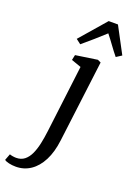

<svg xmlns="http://www.w3.org/2000/svg" viewBox="-318 -897 867 1227"><g transform="rotate(20 116.0 -283.0)"><path d="M169.5 -0.5Q159.5 81 130.2 138Q101 195 56.5 225Q12 255 -43.5 255Q-68.5 255 -90.5 250Q-112.5 245 -121.5 237L-105 193.5Q-98 196.5 -84.8 198.8Q-71.5 201 -60.5 201Q-27 201 -4 182.8Q19 164.5 33.8 132.5Q48.5 100.5 57.5 58.8Q66.5 17 72 -29L128 -485.5L61.5 -509L69 -544.5L217 -566.5L239 -556ZM76.5 -621 44 -646 197 -822.5H260L354 -645.5L317.5 -622Q292.5 -652.5 269.8 -684.2Q247 -716 221.5 -748Q187 -716 150.2 -684Q113.5 -652 76.5 -621Z"/></g></svg>

Font: Merriweather Light 18pt
Style: Italic
Weight: 400
Italic angle: -7.8°
Version: Version 2.101